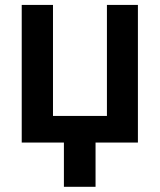

<svg xmlns="http://www.w3.org/2000/svg" viewBox="-20 -565 633 761"><path d="M526.6 -545.5V0H358.7V175.4H233.3V0H66.1V-545.5H190V-105.5H403.8V-545.5Z"/></svg>

Font: Inter Zeller Semi Bold
Style: Regular
Weight: 600
Designer: Rasmus Andersson; Joe Bland
Foundry: zeller
Version: Version 3.015;git-dec3a8cb1